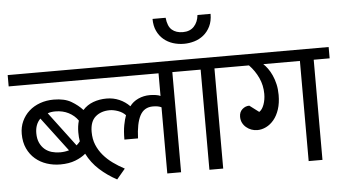

<svg xmlns="http://www.w3.org/2000/svg" viewBox="-67 -973 1927 1081"><g transform="rotate(-5 897.0 -432.5)"><path d="M634 -347Q617 -365 591.5 -374Q566 -383 545 -383Q496 -383 464.5 -356Q433 -329 433 -270Q433 -229 446.5 -196.5Q460 -164 483 -137Q506 -110 536.5 -88Q567 -66 601 -48L553 9Q499 -20 455.5 -59.5Q412 -99 386 -151Q363 -131 327 -117Q291 -103 242 -103Q202 -103 165.5 -115Q129 -127 101 -151Q73 -175 56.5 -210.5Q40 -246 40 -293Q40 -332 55 -364.5Q70 -397 96 -420.5Q122 -444 158 -457Q194 -470 236 -470Q297 -470 335 -447.5Q373 -425 398 -397Q422 -424 457 -437Q492 -450 533 -450Q571 -450 604.5 -435.5Q638 -421 663 -395Q681 -420 711.5 -434Q742 -448 777 -448Q793 -448 810.5 -445.5Q828 -443 837 -438V-566H-10V-630H1005V-566H915V0H837V-374Q829 -378 817.5 -380.5Q806 -383 789 -383Q739 -383 716 -339.5Q693 -296 690 -211H613Q613 -259 619.5 -292.5Q626 -326 634 -347ZM122 -290Q122 -258 132.5 -235.5Q143 -213 160 -198.5Q177 -184 199.5 -177.5Q222 -171 246 -171Q273 -171 297 -178L152 -370Q122 -340 122 -290ZM358 -274Q358 -310 367 -340Q347 -369 314 -386Q281 -403 239 -403Q214 -403 196 -396L342 -202Q348 -207 352.5 -212Q357 -217 362 -223Q360 -235 359 -247.5Q358 -260 358 -274Z M1158 -874Q1158 -833 1143.5 -803.5Q1129 -774 1105.5 -755Q1082 -736 1053 -727.5Q1024 -719 995 -719Q962 -719 932.5 -728.5Q903 -738 880 -757.5Q857 -777 843.5 -806Q830 -835 830 -874H904Q909 -825 932.5 -805Q956 -785 994 -785Q1034 -785 1057 -809.5Q1080 -834 1084 -874ZM1075 -566H985V-630H1243V-566H1153V0H1075Z M1383 -300Q1400 -311 1410 -338.5Q1420 -366 1420 -399Q1420 -447 1400.5 -489.5Q1381 -532 1348 -566H1223V-630H1804V-566H1714V0H1636V-566H1429Q1441 -555 1453.5 -538Q1466 -521 1476.5 -498Q1487 -475 1493.5 -447Q1500 -419 1500 -386Q1500 -340 1488.5 -305Q1477 -270 1457.5 -246.5Q1438 -223 1413.5 -211Q1389 -199 1364 -199Q1346 -199 1330 -205Q1314 -211 1301 -222Q1288 -233 1280.5 -248Q1273 -263 1273 -282Q1273 -309 1290.5 -324.5Q1308 -340 1330 -340Z"/></g></svg>

Font: Mukta
Style: Regular
Weight: 400
Designer: Girish Dalvi and Yashodeep Gholap
Foundry: Ek Type
Version: Version 2.538;PS 1.001;hotconv 16.6.51;makeotf.lib2.5.65220;